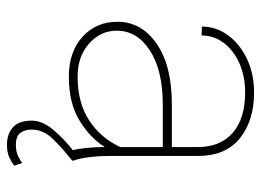

<svg xmlns="http://www.w3.org/2000/svg" viewBox="-122 -456 771 568"><g transform="rotate(90 264.0 -172.5)"><path d="M470.7 171.4Q461.4 178.7 446.5 185.8Q431.6 192.9 409.2 192.9Q376.5 192.9 356.9 175Q337.4 157.2 337.4 120.1Q337.4 87.9 364.5 55.9Q391.6 23.9 424.8 -2Q419.9 -21 417.7 -47.1Q415.5 -73.2 415.5 -96.7Q389.2 -53.7 337.6 -22Q286.1 9.8 207.5 9.8Q133.8 9.8 89.4 -30.5Q44.9 -70.8 44.9 -133.8Q44.9 -204.6 109.6 -249.8Q174.3 -294.9 289.1 -294.9H415.5V-372.1Q415.5 -438 373.5 -474.9Q331.5 -511.7 254.4 -511.7Q206.5 -511.7 168.2 -494.9Q129.9 -478 107.7 -448.7Q85.4 -419.4 85.4 -382.8L59.1 -383.8Q59.1 -425.3 84.2 -460.2Q109.4 -495.1 153.6 -516.6Q197.8 -538.1 254.4 -538.1Q336.9 -538.1 389.4 -496.3Q441.9 -454.6 441.9 -371.1V-106.4Q441.9 -78.1 445.6 -49.3Q449.2 -20.5 455.6 -4.4V0Q420.9 27.3 392.3 56.2Q363.8 85 363.8 120.1Q363.8 138.2 373 152.3Q382.3 166.5 409.2 166.5Q428.7 166.5 441.4 160.4Q454.1 154.3 462.9 147.9ZM207.5 -16.1Q284.2 -16.1 336.7 -50.3Q389.2 -84.5 415.5 -142.6V-268.1H290.5Q188.5 -268.1 129.9 -230Q71.3 -191.9 71.3 -131.8Q71.3 -84 109.4 -50Q147.5 -16.1 207.5 -16.1Z"/></g></svg>

Font: Vazirmatn UI FD Thin
Style: Regular
Weight: 100
Designer: Saber Rastikerdar
Foundry: Saber Rastikerdar
Version: Version 33.003